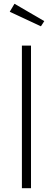

<svg xmlns="http://www.w3.org/2000/svg" viewBox="-20 -990 278 1010"><path d="M143.1 0H95.2V-750H143.1ZM212.9 -878.9 195.3 -851.6 31.2 -928.2 56.2 -970.2Z"/></svg>

Font: Spartan MB Light
Style: Regular
Weight: 300
Designer: Matt Bailey, Mirko Velimirovic
Foundry: Matt Bailey
Version: Version 1.005